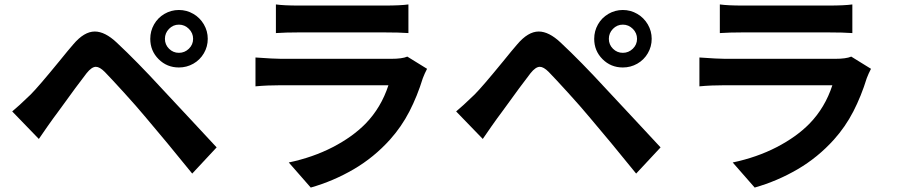

<svg xmlns="http://www.w3.org/2000/svg" viewBox="-20 -787 4040 865"><path d="M786 -549Q812 -549 831 -567.5Q850 -586 850 -612Q850 -638 831 -657Q812 -676 786 -676Q760 -676 741.5 -657Q723 -638 723 -612Q723 -586 741.5 -567.5Q760 -549 786 -549ZM786 -742Q821 -742 851 -724.5Q881 -707 898.5 -677Q916 -647 916 -612Q916 -577 898.5 -547Q881 -517 851 -500Q821 -483 786 -483Q732 -483 694.5 -520.5Q657 -558 657 -612Q657 -647 674 -677Q691 -707 721 -724.5Q751 -742 786 -742ZM35 -285Q61 -306 118 -361Q153 -396 247 -511Q289 -563 310 -587Q359 -645 407 -645Q453 -645 506 -595Q597 -510 710 -387L836 -252Q894 -189 956 -123L846 -5Q727 -152 635 -260Q595 -308 539 -369.5Q483 -431 452 -463Q429 -486 412 -486Q393 -486 370 -457Q320 -392 267 -318Q252 -297 240 -281Q228 -265 220 -254Q203 -231 155 -161Z M1223 -767Q1258 -762 1327 -762H1712Q1785 -762 1820 -767V-638Q1780 -641 1710 -641H1327Q1267 -641 1223 -638ZM1904 -477Q1893 -456 1885 -435Q1860 -354 1824.5 -285Q1789 -216 1737 -158Q1665 -78 1573.5 -24.5Q1482 29 1380 58L1281 -55Q1390 -78 1479 -124Q1568 -170 1627 -230Q1697 -302 1730 -403H1247Q1184 -403 1131 -398V-528Q1215 -522 1247 -522H1742Q1792 -522 1815 -532Z M2786 -549Q2812 -549 2831 -567.5Q2850 -586 2850 -612Q2850 -638 2831 -657Q2812 -676 2786 -676Q2760 -676 2741.5 -657Q2723 -638 2723 -612Q2723 -586 2741.5 -567.5Q2760 -549 2786 -549ZM2786 -742Q2821 -742 2851 -724.5Q2881 -707 2898.5 -677Q2916 -647 2916 -612Q2916 -577 2898.5 -547Q2881 -517 2851 -500Q2821 -483 2786 -483Q2732 -483 2694.5 -520.5Q2657 -558 2657 -612Q2657 -647 2674 -677Q2691 -707 2721 -724.5Q2751 -742 2786 -742ZM2035 -285Q2061 -306 2118 -361Q2153 -396 2247 -511Q2289 -563 2310 -587Q2359 -645 2407 -645Q2453 -645 2506 -595Q2597 -510 2710 -387L2836 -252Q2894 -189 2956 -123L2846 -5Q2727 -152 2635 -260Q2595 -308 2539 -369.5Q2483 -431 2452 -463Q2429 -486 2412 -486Q2393 -486 2370 -457Q2320 -392 2267 -318Q2252 -297 2240 -281Q2228 -265 2220 -254Q2203 -231 2155 -161Z M3223 -767Q3258 -762 3327 -762H3712Q3785 -762 3820 -767V-638Q3780 -641 3710 -641H3327Q3267 -641 3223 -638ZM3904 -477Q3893 -456 3885 -435Q3860 -354 3824.5 -285Q3789 -216 3737 -158Q3665 -78 3573.5 -24.5Q3482 29 3380 58L3281 -55Q3390 -78 3479 -124Q3568 -170 3627 -230Q3697 -302 3730 -403H3247Q3184 -403 3131 -398V-528Q3215 -522 3247 -522H3742Q3792 -522 3815 -532Z"/></svg>

Font: Sinter Bold
Style: Regular
Weight: 700
Foundry: Adobe & rsms
Version: Version 1.000